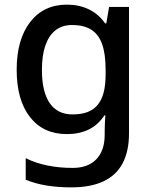

<svg xmlns="http://www.w3.org/2000/svg" viewBox="-20 -569 660 829"><path d="M269 -549Q321 -549 363 -529Q405 -509 434 -468H439L451 -539H537V7Q537 83 510 135Q483 187 427.5 213.5Q372 240 288 240Q230 240 181 232Q132 224 91 207V114Q133 135 184.5 145.5Q236 156 294 156Q360 156 396 118.5Q432 81 432 13V-5Q432 -18 433 -39.5Q434 -61 435 -71H431Q403 -29 362.5 -9.5Q322 10 269 10Q167 10 109.5 -63.5Q52 -137 52 -268Q52 -398 110 -473.5Q168 -549 269 -549ZM291 -461Q249 -461 220 -438.5Q191 -416 176 -373Q161 -330 161 -267Q161 -173 194.5 -124Q228 -75 293 -75Q331 -75 357.5 -85Q384 -95 401.5 -116Q419 -137 427.5 -169.5Q436 -202 436 -248V-268Q436 -337 420.5 -379.5Q405 -422 373 -441.5Q341 -461 291 -461Z"/></svg>

Font: Noto Sans Thai Medium
Style: Regular
Weight: 500
Designer: Monotype Design Team
Foundry: Monotype Imaging Inc.
Version: Version 2.001